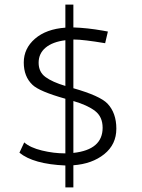

<svg xmlns="http://www.w3.org/2000/svg" viewBox="-20 -720 623 840"><path d="M306 -547H301V-334Q417 -301 450 -267Q489 -226 489 -157Q489 -88 436 -45.5Q383 -3 301 3V100H266V4Q126 -2 65 -52L86 -97Q112 -74 163.5 -61.5Q215 -49 264 -49H266V-288Q152 -320 122 -349Q84 -385 84 -446.5Q84 -508 133 -550.5Q182 -593 266 -599V-700H301V-600Q362 -598 430 -586L452 -582L440 -531Q344 -547 306 -547ZM429 -161Q429 -209 396 -234.5Q363 -260 301 -278V-51Q429 -65 429 -161ZM266 -344V-544Q210 -537 179.5 -511.5Q149 -486 149 -445.5Q149 -405 179 -383Q209 -361 266 -344Z"/></svg>

Font: Antic Slab
Style: Regular
Weight: 400
Designer: Santiago Orozco
Foundry: Santiago Orozco
Version: Version 001.002